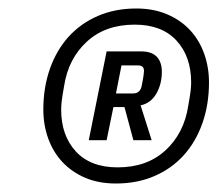

<svg xmlns="http://www.w3.org/2000/svg" viewBox="-20 -730 512 452"><path d="M253 -298Q212 -298 180.5 -311.5Q149 -325 127 -348.5Q105 -372 93.5 -404Q82 -436 82 -472Q82 -524 97.5 -568Q113 -612 141.5 -643.5Q170 -675 210.5 -692.5Q251 -710 301 -710Q341 -710 373 -696.5Q405 -683 427 -659.5Q449 -636 460.5 -604Q472 -572 472 -536Q472 -484 456.5 -440Q441 -396 412.5 -364.5Q384 -333 343.5 -315.5Q303 -298 253 -298ZM257 -336Q326 -336 369.5 -376Q413 -416 423 -480Q428 -508 429 -518.5Q430 -529 430 -536Q430 -597 395.5 -634.5Q361 -672 297 -672Q228 -672 184.5 -632Q141 -592 131 -528Q126 -500 125 -489.5Q124 -479 124 -472Q124 -411 158.5 -373.5Q193 -336 257 -336ZM231 -400H189L231 -609H312Q337 -609 349 -596.5Q361 -584 361 -561Q361 -532 348 -509.5Q335 -487 311 -482L337 -400H294L273 -478H247ZM293 -510Q311 -510 314 -530Q317 -545 318 -553Q319 -561 319 -563Q319 -576 305 -576H266L253 -510Z"/></svg>

Font: IBM Plex Sans Condensed Text
Style: Italic
Weight: 450
Width: 3
Italic angle: -11°
Designer: Mike Abbink, Paul van der Laan, Pieter van Rosmalen
Foundry: Bold Monday
Version: Version 1.1